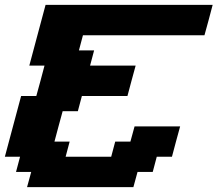

<svg xmlns="http://www.w3.org/2000/svg" viewBox="-20 -645 895 790"><path d="M91.3 125H528.8L545.9 62.5H608.4L625 0H687.5Q692.9 -21 704.1 -62.5Q715.3 -104 721.2 -125H533.7L516.6 -62.5H454.1L437.5 0H250L266.6 -62.5H204.1Q209.5 -83 220.7 -124.8Q231.9 -166.5 237.8 -187.5H300.3L316.9 -250H504.4Q509.8 -270.5 521 -312.3Q532.2 -354 538.1 -375H350.6L367.2 -437.5H304.7L321.3 -500H821.3Q827.1 -520.5 838.4 -562.3Q849.6 -604 855 -625H167.5Q156.2 -583.5 134 -500Q111.8 -416.5 100.6 -375H163.1Q157.7 -354 146.5 -312.3Q135.3 -270.5 129.4 -250H66.9Q55.7 -208 33.4 -125Q11.2 -42 0 0H62.5L45.9 62.5H108.4Z"/></svg>

Font: Faithful 32x
Style: SemiboldOblique
Weight: 400
Foundry: Faithful Resource Pack
Version: Version 1.0; January 27, 2023